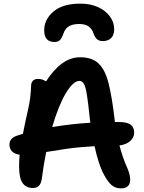

<svg xmlns="http://www.w3.org/2000/svg" viewBox="-20 -1026 793 1056"><path d="M645 10Q616 10 595.5 -6.5Q575 -23 553 -63Q537 -92 523.5 -133.5Q510 -175 500 -222Q411 -217 346.5 -207.5Q282 -198 234 -190Q220 -120 210 -44Q204 8 161 8Q124 8 104.5 -19Q85 -46 85 -112Q85 -143 88 -175Q59 -179 45.5 -194Q32 -209 32 -231Q32 -249 43 -261.5Q54 -274 80 -282Q92 -286 106 -290Q119 -357 134 -421.5Q149 -486 151 -553Q151 -571 160.5 -581.5Q170 -592 190 -592Q214 -592 233 -578Q273 -641 320 -676Q367 -711 421 -711Q487 -711 523 -676Q559 -641 577.5 -566.5Q596 -492 610 -373Q611 -364 612 -355Q621 -355 630 -355Q681 -355 699.5 -339.5Q718 -324 718 -298Q718 -270 696.5 -250.5Q675 -231 637 -226Q657 -153 676.5 -110.5Q696 -68 696 -38Q696 10 645 10ZM416 -581Q383 -581 342.5 -514Q302 -447 267 -327Q366 -344 477 -351Q476 -362 474 -374Q465 -460 458 -504.5Q451 -549 441.5 -565Q432 -581 416 -581ZM422 -1006Q478 -1006 520 -986.5Q562 -967 585 -935Q608 -903 608 -866Q608 -832 590.5 -816Q573 -800 546 -800Q526 -800 514 -810Q502 -820 494 -843Q486 -867 467.5 -880.5Q449 -894 415 -894Q379 -894 358.5 -881Q338 -868 330 -844Q321 -818 310.5 -806.5Q300 -795 280 -795Q223 -795 223 -859Q223 -919 274 -962.5Q325 -1006 422 -1006Z"/></svg>

Font: Shantell Sans Normal
Style: Regular
Weight: 600
Designer: Stephen Nixon, Anya Danilova, Shantell Martin
Foundry: Arrow Type
Version: Version 1.009;[a7da0bfa3]